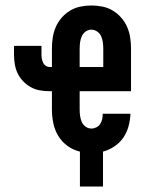

<svg xmlns="http://www.w3.org/2000/svg" viewBox="-20 -548 540 699"><path d="M355 131H271V4Q246 -2 225.5 -17Q205 -32 192 -53.5Q179 -75 174 -100Q169 -125 169 -150V-216H161Q143 -216 125.5 -219Q108 -222 92.5 -230.5Q77 -239 64.5 -252Q52 -265 44.5 -280.5Q37 -296 34 -313.5Q31 -331 31 -349V-381H131V-349Q131 -341 132.5 -333.5Q134 -326 137 -319.5Q140 -313 146.5 -308.5Q153 -304 161 -304H169V-370Q169 -391 172 -411Q175 -431 183 -449.5Q191 -468 204.5 -483.5Q218 -499 235.5 -509.5Q253 -520 273 -524Q293 -528 313 -528Q333 -528 353 -524Q373 -520 390.5 -509.5Q408 -499 421.5 -483.5Q435 -468 443 -449.5Q451 -431 454 -411Q457 -391 457 -370V-216H270V-150Q270 -138 271.5 -126.5Q273 -115 277.5 -104.5Q282 -94 291.5 -87Q301 -80 313 -80Q322 -80 331 -84.5Q340 -89 345 -97Q350 -105 352 -114.5Q354 -124 354 -134H455Q454 -111 448 -88.5Q442 -66 429 -47Q416 -28 396.5 -15Q377 -2 355 4ZM356 -304V-370Q356 -382 354.5 -393.5Q353 -405 348.5 -415.5Q344 -426 334 -433Q324 -440 313 -440Q301 -440 291.5 -433Q282 -426 277.5 -415.5Q273 -405 271.5 -393.5Q270 -382 270 -370V-304Z"/></svg>

Font: Iosevka SS18 Semibold
Style: Regular
Weight: 600
Monospace: yes
Designer: Belleve Invis
Foundry: Belleve Invis
Version: Version 25.1.1; ttfautohint (v1.8.4)